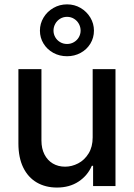

<svg xmlns="http://www.w3.org/2000/svg" viewBox="-20 -844 607 871"><path d="M400.4 -530.3H503.9V0H402.3V-91.8H396.5Q377.4 -47.4 336.4 -20.3Q295.4 6.8 238.3 6.8Q186.5 6.8 147 -16.1Q107.4 -39.1 85.4 -84Q63.5 -128.9 63.5 -193.4V-530.3H168V-206.1Q168 -170.4 181.6 -143.6Q195.3 -116.7 219.5 -102.3Q243.7 -87.9 275.4 -87.9Q305.7 -87.9 334.5 -102.8Q363.3 -117.7 381.8 -147.7Q400.4 -177.7 400.4 -220.7ZM161.1 -705.1Q161.1 -736.8 177.5 -764.2Q193.8 -791.5 222.2 -807.9Q250.5 -824.2 284.2 -824.2Q317.9 -824.2 345.7 -807.9Q373.5 -791.5 389.9 -764.2Q406.2 -736.8 406.2 -705.1Q406.2 -672.9 390.1 -646.2Q374 -619.6 345.9 -604.2Q317.9 -588.9 284.2 -588.9Q250 -588.9 221.9 -604.2Q193.8 -619.6 177.5 -646.2Q161.1 -672.9 161.1 -705.1ZM345.7 -705.1Q345.7 -721.2 337.9 -735.6Q330.1 -750 315.9 -758.8Q301.8 -767.6 284.2 -767.6Q266.6 -767.6 252.4 -758.8Q238.3 -750 230.5 -735.6Q222.7 -721.2 222.7 -705.1Q222.7 -689.5 230.5 -675.5Q238.3 -661.6 252.4 -653.1Q266.6 -644.5 284.2 -644.5Q301.8 -644.5 315.9 -653.1Q330.1 -661.6 337.9 -675.5Q345.7 -689.5 345.7 -705.1Z"/></svg>

Font: Pretendard Medium
Style: Regular
Weight: 500
Designer: Base glyphs from Inter by Rasmus Andersson; Hangeul glyphs from Noto Sans CJK(Source Han Sans) by Jang Soo-young and Kan
Foundry: Kil Hyung-jin
Version: Version 1.309